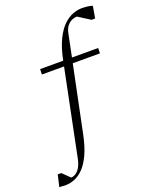

<svg xmlns="http://www.w3.org/2000/svg" viewBox="-206 -790 882 1116"><g transform="rotate(-20 235.0 -232.5)"><path d="M1 235Q-7 235 -12.5 234.5Q-18 234 -23.5 233.5Q-29 233 -37 233L-20 160H2L47 204Q62 204 76.5 194.5Q91 185 102.5 165.5Q114 146 120 118L229 -417H92L93 -450H236V-451Q252 -529 276.5 -578Q301 -627 330 -653.5Q359 -680 387.5 -690Q416 -700 440 -700Q457 -700 475.5 -698Q494 -696 507 -691L494 -617H472L398 -664Q385 -664 368.5 -657.5Q352 -651 338 -634.5Q324 -618 318 -587L290 -450H452L451 -417H283L197 -1Q183 65 162 110.5Q141 156 115.5 183Q90 210 60.5 222.5Q31 235 1 235Z"/></g></svg>

Font: Ancizar Serif Light
Style: Italic
Weight: 300
Italic angle: -4°
Designer: Cesar Puertas, Viviana Monsalve, Julian Moncada, Julian Prieto, Jose Castro, Felipe Aragon, Mariel Hernandez, Sara Alarc
Version: Version 8.100